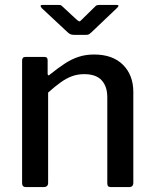

<svg xmlns="http://www.w3.org/2000/svg" viewBox="-20 -762 628 782"><path d="M86 0Q70 0 70 -16V-515Q70 -530 83 -530H162Q174 -530 174 -517V-462Q174 -457 176.5 -455.5Q179 -454 184 -459Q215 -484 243 -502.5Q271 -521 300 -530.5Q329 -540 363 -540Q439 -540 481 -498Q523 -456 523 -387V-18Q523 0 506 0H432Q424 0 420.5 -3.5Q417 -7 417 -16V-366Q417 -410 394 -435Q371 -460 323 -460Q296 -460 273 -451.5Q250 -443 227 -426.5Q204 -410 176 -385V-17Q176 0 157 0H86ZM367 -735Q371 -740 376 -741Q381 -742 387 -742H454Q470 -742 456 -729L352 -630Q348 -626 343.5 -623Q339 -620 331 -620H282Q272 -620 266 -623Q260 -626 255 -631L150 -729Q145 -735 145.5 -738.5Q146 -742 153 -742H215Q222 -742 225.5 -741.5Q229 -741 235 -735L290 -684Q300 -675 303.5 -675Q307 -675 315 -684Z"/></svg>

Font: Libre Franklin Medium
Style: Regular
Weight: 500
Designer: Pablo Impallari, Rodrigo Fuenzalida, Nhung Nguyen
Foundry: Impallari Type
Version: Version 3.000